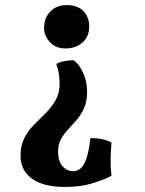

<svg xmlns="http://www.w3.org/2000/svg" viewBox="-20 -487 577 765"><path d="M238.4 257.8Q152.8 257.8 107.3 224.8Q61.8 191.8 61.8 133.4Q61.8 92 77.5 62.2Q93.2 32.4 116.5 9Q139.8 -14.4 163 -37.4Q186.2 -60.4 201.9 -88.4Q217.6 -116.4 217.6 -155.4Q217.6 -174 214.3 -193.8Q211 -213.6 204.2 -232.4Q217.4 -239.8 236.4 -243.4Q255.4 -247 272.6 -247Q294.4 -233.6 310.7 -198.1Q327 -162.6 327 -121.4Q327 -83.2 315.2 -56.6Q303.4 -30 286.4 -10.3Q269.4 9.4 252.2 27.7Q235 46 223.2 66.9Q211.4 87.8 211.4 117.2Q211.4 156 229.5 175.6Q247.6 195.2 270.8 195.2Q288.6 195.2 301.9 183.4Q315.2 171.6 324.9 142.8Q334.6 114 340.2 63.2Q365.6 63.2 386.3 67.5Q407 71.8 424.2 81Q421.2 116.6 420.7 149.3Q420.2 182 424.2 213.6Q393.2 229.6 347.4 243.7Q301.6 257.8 238.4 257.8ZM246.4 -466.8Q288 -466.8 311.7 -443.4Q335.4 -420 335.4 -380.6Q335.4 -341.2 308.6 -317.6Q281.8 -294 240.8 -294Q201.4 -294 178.5 -319.6Q155.6 -345.2 155.6 -375.2Q155.6 -415.4 180.4 -441.1Q205.2 -466.8 246.4 -466.8Z"/></svg>

Font: Vollkorn
Style: Regular
Weight: 400
Designer: Friedrich Althausen
Foundry: Friedrich Althausen
Version: Version 4.104